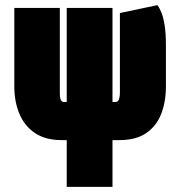

<svg xmlns="http://www.w3.org/2000/svg" viewBox="-20 -731 708 751"><path d="M214 -367V-700H36V-393Q36 -333 56 -285.5Q76 -238 117 -210.5Q158 -183 221 -183H241V0H420V-183H447Q512 -183 552 -210.5Q592 -238 610.5 -285.5Q629 -333 629 -393V-550Q629 -601 624 -632Q619 -663 611.5 -681.5Q604 -700 596 -711L449 -680Q449 -679 449 -671Q449 -663 449 -648.5Q449 -634 449 -613Q449 -592 449 -565V-369Q449 -357 447 -348.5Q445 -340 441.5 -336Q438 -332 432 -332H420V-700H241V-332H229Q224 -332 220.5 -336Q217 -340 215.5 -347.5Q214 -355 214 -367Z"/></svg>

Font: Advent Pro Black
Style: Regular
Weight: 900
Version: Version 3.000